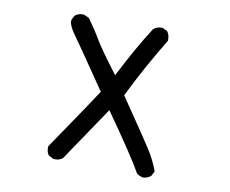

<svg xmlns="http://www.w3.org/2000/svg" viewBox="-82 -833 1163 970"><g transform="rotate(10 500.0 -348.0)"><path d="M294.9 6.8Q278.3 19.5 259.8 19.5Q253.9 19.5 248 19.5L224.6 7.8L222.7 6.8Q210.9 -7.8 210.9 -29.3Q210.9 -32.2 210.9 -39.1Q375 -279.3 424.8 -356.4Q374 -429.7 325.2 -501.5Q276.4 -573.2 245.6 -615.7Q214.8 -658.2 214.8 -682.6Q214.8 -687.5 215.8 -689.5L226.6 -710.9Q244.1 -725.6 264.6 -725.6Q275.4 -725.6 278.3 -723.6L300.8 -712.9Q340.8 -657.2 365.7 -614.3Q390.6 -571.3 481.4 -451.2Q557.6 -601.6 629.9 -713.9Q647.5 -728.5 668.9 -728.5Q676.8 -728.5 678.7 -727.5L701.2 -716.8Q713.9 -699.2 713.9 -677.7Q713.9 -674.8 713.9 -668.9Q618.2 -511.7 543.9 -359.4Q681.6 -158.2 711.9 -110.4Q742.2 -62.5 762.7 -6.8L749 18.6Q731.4 31.2 711.9 33.2Q692.4 31.2 676.8 18.6Q634.8 -57.6 483.4 -272.5Z"/></g></svg>

Font: JasonHandwriting2
Style: SemiBold
Weight: 600
Version: Version 1.04.7